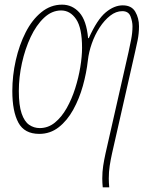

<svg xmlns="http://www.w3.org/2000/svg" viewBox="-20 -566 659 826"><path d="M422 240Q421 230 420.5 220.5Q420 211 420 202Q420 173 424 147Q428 121 434 94L533 -342Q538 -365 544 -395Q550 -425 550 -453Q550 -473 541.5 -495.5Q533 -518 506 -518Q479 -518 454 -498.5Q429 -479 408.5 -447.5Q388 -416 375 -379Q362 -342 358 -306Q352 -252 336.5 -196.5Q321 -141 295 -94Q269 -47 232.5 -18.5Q196 10 149 10Q85 10 59 -38.5Q33 -87 33 -174Q33 -241 48 -307Q63 -373 90.5 -427Q118 -481 158 -513.5Q198 -546 247 -546Q291 -546 321.5 -512Q352 -478 359 -402H362Q398 -482 434.5 -512.5Q471 -543 508 -543Q546 -543 562 -515.5Q578 -488 578 -453Q578 -422 572 -392.5Q566 -363 561 -342L462 94Q456 121 452 147Q448 173 448 202Q448 211 448.5 220.5Q449 230 450 240ZM151 -15Q187 -15 216 -38.5Q245 -62 267 -101Q289 -140 303.5 -186Q318 -232 325.5 -277.5Q333 -323 333 -360Q333 -446 307.5 -483.5Q282 -521 243 -521Q203 -521 169.5 -489.5Q136 -458 112 -407Q88 -356 74.5 -295Q61 -234 61 -174Q61 -113 73 -78Q85 -43 105.5 -29Q126 -15 151 -15Z"/></svg>

Font: Noto Serif ExtraCondensed Thin
Style: Italic
Weight: 100
Width: 2
Italic angle: -12°
Designer: Monotype Design Team
Foundry: Monotype Imaging Inc.
Version: Version 2.013